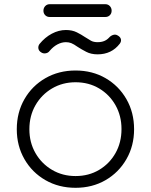

<svg xmlns="http://www.w3.org/2000/svg" viewBox="-20 -889 719 915"><path d="M340 6Q260 6 196.5 -30.5Q133 -67 96.5 -130.5Q60 -194 60 -273Q60 -353 96.5 -416.5Q133 -480 196.5 -516.5Q260 -553 340 -553Q420 -553 483 -516.5Q546 -480 582.5 -416.5Q619 -353 619 -273Q619 -194 582.5 -130.5Q546 -67 483 -30.5Q420 6 340 6ZM340 -50Q403 -50 452.5 -79.5Q502 -109 530.5 -159.5Q559 -210 559 -274Q559 -337 530.5 -387.5Q502 -438 452.5 -467.5Q403 -497 340 -497Q278 -497 228 -467.5Q178 -438 149 -387.5Q120 -337 120 -273Q120 -210 149 -159.5Q178 -109 228 -79.5Q278 -50 340 -50ZM445 -630Q414 -630 391 -642Q368 -654 351 -665Q331 -679 319.5 -683.5Q308 -688 294 -688Q274 -688 254 -677.5Q234 -667 217 -647Q210 -637 198 -635Q186 -633 177 -639Q165 -646 163 -657.5Q161 -669 168 -679Q194 -711 227 -728.5Q260 -746 294 -746Q324 -746 346 -735Q368 -724 384 -713Q401 -702 413.5 -695Q426 -688 445 -688Q463 -688 476.5 -693.5Q490 -699 500 -710Q508 -719 519 -722.5Q530 -726 539 -721Q553 -714 556 -703Q559 -692 551 -681Q512 -630 445 -630ZM217 -808Q204 -808 195.5 -816.5Q187 -825 187 -838Q187 -851 195.5 -860Q204 -869 217 -869H482Q495 -869 503.5 -860Q512 -851 512 -838Q512 -825 503.5 -816.5Q495 -808 482 -808Z"/></svg>

Font: ComfortaaLight
Style: Regular
Weight: 300
Designer: Johan Aakerlund
Foundry: Johan Aakerlund
Version: Version 3.104; ttfautohint (v1.8.1.43-b0c9)